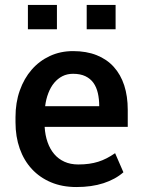

<svg xmlns="http://www.w3.org/2000/svg" viewBox="-20 -744 568 774"><path d="M209.5 -626H92.5V-724H209.5ZM446 -626H329.5V-724H446ZM288 10Q231 10 185.8 -9Q140.5 -28 108.5 -62.5Q76.5 -97 59.5 -145Q42.5 -193 42.5 -251V-272Q42.5 -330.5 59.8 -379.2Q77 -428 107.8 -463.2Q138.5 -498.5 181 -518.2Q223.5 -538 274.5 -538Q328.5 -538 369.8 -521.5Q411 -505 438.8 -474.2Q466.5 -443.5 480.8 -399.8Q495 -356 495 -301V-232.5H160Q162 -198.5 171.8 -170.8Q181.5 -143 198.5 -123Q215.5 -103 239.8 -92Q264 -81 295.5 -81Q319.5 -81 339 -83.8Q358.5 -86.5 376 -92Q393.5 -97.5 410 -106Q426.5 -114.5 444 -126.5L477.5 -49.5Q445 -21 397.2 -5.5Q349.5 10 288 10ZM380 -316Q380 -344.5 374.5 -368.5Q369 -392.5 356.8 -409.8Q344.5 -427 324.2 -436.8Q304 -446.5 274.5 -446.5Q250.5 -446.5 231.5 -436.8Q212.5 -427 198.2 -409.8Q184 -392.5 174.8 -368.5Q165.5 -344.5 162 -316Z"/></svg>

Font: Roberto Sans Medium
Style: Regular
Weight: 500
Designer: Google (font) & Cristiano Sobral (main changes)
Version: Version 1.000;October 12, 2021;FontCreator 14.0.0.2814 64-bi